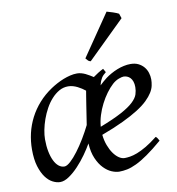

<svg xmlns="http://www.w3.org/2000/svg" viewBox="-82 -786 811 880"><g transform="rotate(-10 323.5 -346.0)"><path d="M444.8 -381.8Q428.7 -367.2 413.3 -346.2Q397.9 -325.2 385.5 -300.8Q373 -276.4 364.7 -249.8Q356.4 -223.1 354.5 -197.3Q418.5 -222.2 455.8 -242.4Q493.2 -262.7 512.2 -280.8Q531.2 -298.8 536.6 -315.4Q542 -332 542 -349.1Q542 -364.3 538.1 -375.2Q534.2 -386.2 527.8 -392.8Q521.5 -399.4 513.4 -402.6Q505.4 -405.8 497.1 -405.8Q489.3 -405.8 474.1 -400.1Q459 -394.5 444.8 -381.8ZM292.5 -216.3Q295.9 -238.3 299.6 -262.2Q303.2 -286.1 306.6 -307.6Q310.1 -329.1 312.7 -345.9Q315.4 -362.8 316.9 -371.1V-372.1Q309.6 -377.9 300.8 -383.8Q292 -389.6 282.2 -394.5Q272.5 -399.4 261.5 -402.6Q250.5 -405.8 238.8 -405.8Q216.3 -405.8 197 -394.8Q177.7 -383.8 161.4 -365.7Q145 -347.7 132.3 -324.5Q119.6 -301.3 110.8 -276.6Q102.1 -252 97.4 -228Q92.8 -204.1 92.8 -185.1Q92.8 -153.3 97.9 -127.9Q103 -102.5 111.8 -84.5Q120.6 -66.4 132.8 -56.6Q145 -46.9 159.2 -46.9Q170.9 -46.9 188 -62.5Q205.1 -78.1 223.6 -102.8Q242.2 -127.4 260.3 -157.5Q278.3 -187.5 292.5 -216.3ZM420.9 -439.9Q413.6 -434.1 408.4 -429Q403.3 -423.8 399.7 -418Q396 -412.1 392.8 -404.3Q389.6 -396.5 386.7 -384.3Q402.3 -399.4 419.9 -413.1Q431.6 -421.9 446 -429.9Q460.4 -438 475.8 -444.1Q491.2 -450.2 507.1 -453.6Q522.9 -457 538.1 -457Q559.1 -457 574.5 -449.5Q589.8 -441.9 600.1 -429.7Q610.4 -417.5 615.2 -402.1Q620.1 -386.7 620.1 -371.1Q620.1 -357.4 616.9 -342.3Q613.8 -327.1 603.8 -311Q593.8 -294.9 575.9 -277.3Q558.1 -259.8 528.6 -241Q499 -222.2 456.5 -201.9Q414.1 -181.6 355 -159.7Q357.9 -132.3 366.5 -109.9Q375 -87.4 386.5 -71.3Q397.9 -55.2 411.4 -46.1Q424.8 -37.1 438 -37.1Q448.2 -37.1 462.9 -39.3Q477.5 -41.5 496.8 -48.8Q516.1 -56.2 540.3 -70.3Q564.5 -84.5 594.2 -107.9Q599.6 -105 603 -98.4Q606.4 -91.8 608.9 -87.9Q568.4 -53.2 537.8 -32Q507.3 -10.7 483.2 0.7Q459 12.2 439.7 16.1Q420.4 20 402.8 20Q387.2 20 367.9 12Q348.6 3.9 331.1 -14.2Q313.5 -32.2 300.8 -61.3Q288.1 -90.3 285.6 -131.8Q272.9 -109.4 254.2 -83Q235.4 -56.6 213.9 -33.7Q192.4 -10.7 169.9 4.6Q147.5 20 127.9 20Q111.3 20 93.3 10.7Q75.2 1.5 60.3 -18.8Q45.4 -39.1 35.6 -71Q25.9 -103 25.9 -148.9Q25.9 -187.5 34.4 -224.4Q43 -261.2 60.3 -294.9Q77.6 -328.6 103.8 -358.2Q129.9 -387.7 165 -411.1Q178.2 -419.9 193.6 -428.2Q209 -436.5 225.1 -442.9Q241.2 -449.2 257.6 -453.1Q273.9 -457 289.1 -457Q299.3 -457 309.1 -454.3Q318.8 -451.7 328.1 -447.3Q337.4 -442.9 346.2 -437.5Q355 -432.1 362.8 -427.2Q374 -435.5 386.2 -443.1Q398.4 -450.7 411.1 -457ZM534.7 -670.9 361.3 -501Q353.5 -502.9 349.9 -506.3Q346.2 -509.8 339.4 -518.1L472.2 -712.4Q477.1 -710.9 484.6 -708.7Q492.2 -706.5 500.5 -703.9Q508.8 -701.2 516.1 -698.2Q523.4 -695.3 527.3 -692.9Z"/></g></svg>

Font: Gentium Basic
Style: Italic
Weight: 400
Italic angle: -8°
Designer: J. Victor Gaultney and Annie Olsen
Foundry: SIL International
Version: Version 1.102; 2013; Maintenance release